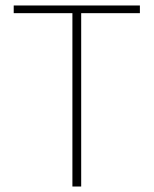

<svg xmlns="http://www.w3.org/2000/svg" viewBox="-20 -680 560 700"><path d="M244 0V-632H30V-660H490V-632H276V0Z"/></svg>

Font: Assistant ExtraLight
Style: Regular
Weight: 200
Designer: Hebrew By Ben Nathan, Latin by Paul Hunt
Version: Version 3.000